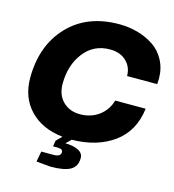

<svg xmlns="http://www.w3.org/2000/svg" viewBox="-130 -830 1028 1134"><g transform="rotate(15 384.0 -263.0)"><path d="M443 101Q443 152 405 174Q367 196 283 196L196 188L208 124H284Q327 124 327 95Q327 76 292 76H267L273 40L306 7Q179 -7 105.5 -83.5Q32 -160 32 -280Q32 -477 147.5 -599.5Q263 -722 459 -722Q518 -722 572 -707Q626 -692 670.5 -662.5Q715 -633 741.5 -583Q768 -533 768 -470Q768 -460 766 -438H582Q582 -493 544.5 -528.5Q507 -564 445 -564Q345 -564 285.5 -486.5Q226 -409 226 -296Q226 -228 266.5 -188Q307 -148 371 -148Q437 -148 485.5 -183.5Q534 -219 552 -280H738Q721 -140 619.5 -66Q518 8 363 10L333 40Q381 40 412 55.5Q443 71 443 101Z"/></g></svg>

Font: Creato Display Black
Style: Italic
Weight: 900
Italic angle: -10°
Version: Version 1.000